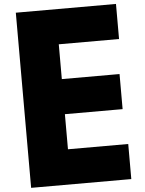

<svg xmlns="http://www.w3.org/2000/svg" viewBox="-74 -1295 1018 1352"><g transform="rotate(-5 435.0 -619.0)"><path d="M798 -1238H90V0H798V-248H372V-496H780V-744H372V-990H798Z"/></g></svg>

Font: Poland Can Into
Style: BigWritings
Weight: 700
Foundry: Cannot Into Space Fonts
Version: Version 0.92